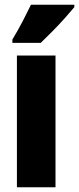

<svg xmlns="http://www.w3.org/2000/svg" viewBox="-20 -786 332 806"><path d="M213 0H51V-553H213ZM292 -756Q278 -739 254.5 -712.5Q231 -686 203.5 -658Q176 -630 151 -606H32V-620Q56 -660 75 -696.5Q94 -733 110 -766H292Z"/></svg>

Font: Noto Sans ExtraCondensed Black
Style: Regular
Weight: 900
Width: 2
Designer: Monotype Design Team
Foundry: Monotype Imaging Inc.
Version: Version 2.013; ttfautohint (v1.8.4.7-5d5b)